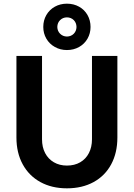

<svg xmlns="http://www.w3.org/2000/svg" viewBox="-20 -1027 736 1055"><path d="M70.3 -271.5V-719.7H210.9V-261.7Q210.9 -218.3 228 -185.8Q245.1 -153.3 276.1 -135.3Q307.1 -117.2 347.7 -117.2Q389.6 -117.2 420.7 -135.3Q451.7 -153.3 468.5 -186Q485.4 -218.8 485.4 -261.7V-719.7H625V-271.5Q625 -187.5 591.1 -124.3Q557.1 -61 494.4 -26.6Q431.6 7.8 347.7 7.8Q264.6 7.8 201.9 -26.6Q139.2 -61 104.7 -124.3Q70.3 -187.5 70.3 -271.5ZM217.8 -878.9Q217.8 -915 234.6 -944.3Q251.5 -973.6 281.2 -990.2Q311 -1006.8 347.7 -1006.8Q384.8 -1006.8 414.6 -990.2Q444.3 -973.6 460.9 -944.3Q477.5 -915 477.5 -878.9Q477.5 -843.8 460.9 -814.7Q444.3 -785.6 414.6 -768.8Q384.8 -752 347.7 -752Q311.5 -752 281.5 -768.8Q251.5 -785.6 234.6 -814.7Q217.8 -843.8 217.8 -878.9ZM400.4 -878.9Q399.9 -901.9 385.3 -916.5Q370.6 -931.2 347.7 -931.6Q325.2 -931.2 310.3 -916.5Q295.4 -901.9 294.9 -878.9Q295.4 -856.4 310.3 -841.6Q325.2 -826.7 347.7 -826.2Q370.6 -826.7 385.3 -841.6Q399.9 -856.4 400.4 -878.9Z"/></svg>

Font: Reddit Sans Vanilla
Style: Bold
Weight: 700
Designer: Stephen Hutchings
Foundry: Reddit
Version: Version 1.013